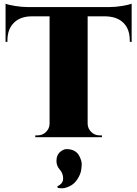

<svg xmlns="http://www.w3.org/2000/svg" viewBox="-20 -739 738 1034"><path d="M452 -651V-72Q453 -46 471.5 -28Q490 -10 516 -10H529V0H170V-10H183Q209 -10 227.5 -28Q246 -46 247 -71V-651H148Q88 -650 54 -615.5Q20 -581 20 -521V-514L10 -513V-719Q24 -713 60.5 -707Q97 -701 128 -701H571Q602 -701 638 -707Q674 -713 689 -719V-513L679 -514V-521Q679 -602 619 -635Q590 -650 550 -651ZM289 264Q320 250 320 222.5Q320 195 302 174.5Q284 154 284 128Q284 93 308 76Q324 64 338 64Q390 64 409 105Q420 128 420 144Q420 160 416.5 180.5Q413 201 396.5 226.5Q380 252 355.5 263.5Q331 275 316 275Q301 275 291 273Z"/></svg>

Font: Cinzel Decorative Black
Style: Regular
Weight: 900
Designer: Natanael Gama
Version: Version 1.002;PS 001.002;hotconv 1.0.56;makeotf.lib2.0.21325